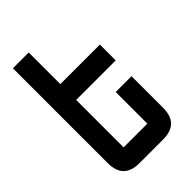

<svg xmlns="http://www.w3.org/2000/svg" viewBox="-255 -974 1073 1073"><g transform="rotate(-45 281.0 -437.5)"><path d="M62.5 -875H187.5V-625H500V-500H187.5V-125H375V-375H500V-125Q500 0 375 0H187.5Q62.5 0 62.5 -125Z"/></g></svg>

Font: Oldtimer
Style: Regular
Weight: 400
Designer: GGBotNet
Foundry: GGBotNet
Version: 1.00